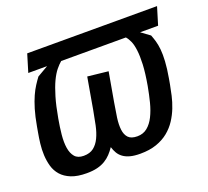

<svg xmlns="http://www.w3.org/2000/svg" viewBox="-101 -674 875 806"><g transform="rotate(-20 337.0 -271.0)"><path d="M650 -471H569.5L608.5 -442.5Q614 -428.5 618.8 -412.2Q623.5 -396 625.8 -373.8Q628 -351.5 626.2 -320.8Q624.5 -290 617 -247.5L612.5 -222Q608.5 -200.5 602.8 -175Q597 -149.5 587 -123.8Q577 -98 561.5 -74.2Q546 -50.5 523.5 -32Q501 -13.5 469.8 -2.5Q438.5 8.5 397 8.5Q370 8.5 351.5 3.5Q333 -1.5 320.5 -10.8Q308 -20 300.8 -32.5Q293.5 -45 289 -60Q279 -45 267.2 -32.5Q255.5 -20 240.2 -10.8Q225 -1.5 204.8 3.5Q184.5 8.5 157.5 8.5Q116 8.5 88.8 -2.5Q61.5 -13.5 45.2 -32Q29 -50.5 22.2 -74.2Q15.5 -98 14.2 -123.8Q13 -149.5 16 -175Q19 -200.5 23 -222L27.5 -247.5Q35 -290 44.2 -320.8Q53.5 -351.5 63.5 -373.8Q73.5 -396 84 -412.2Q94.5 -428.5 105 -442.5L154 -471H70L94 -550H674ZM389.5 -362.5 366.5 -232Q360.5 -198 356.2 -167.5Q352 -137 354.8 -114Q357.5 -91 370 -77.8Q382.5 -64.5 410 -64.5Q436.5 -64.5 455 -79.8Q473.5 -95 486.2 -120.5Q499 -146 507.5 -179.2Q516 -212.5 522.5 -248.5Q532 -302.5 533.8 -340.2Q535.5 -378 532.2 -403.8Q529 -429.5 522 -445.2Q515 -461 506 -471H217Q205 -461 192.2 -445.2Q179.5 -429.5 167.2 -403.8Q155 -378 143.8 -340.2Q132.5 -302.5 123 -248.5Q116.5 -212.5 113.2 -179.2Q110 -146 114 -120.5Q118 -95 131 -79.8Q144 -64.5 170.5 -64.5Q198 -64.5 215 -77.8Q232 -91 243 -114Q254 -137 260.5 -167.5Q267 -198 273 -232L297.5 -372.5Z"/></g></svg>

Font: B612 Mono
Style: Italic
Weight: 400
Italic angle: -10°
Version: Version 1.005